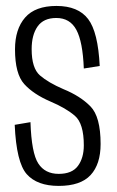

<svg xmlns="http://www.w3.org/2000/svg" viewBox="-20 -622 394 646"><path d="M177.5 3.5Q251 3.5 284.8 -33Q318.5 -69.5 318.5 -137.5Q318.5 -229.5 284.2 -264.2Q250 -299 193.5 -322Q142.5 -344 114.5 -368.2Q86.5 -392.5 86.5 -456.5Q86.5 -504.5 106.5 -533Q126.5 -561.5 169.5 -561.5Q215.5 -561.5 237 -521.5Q258.5 -481.5 262 -391.5L315.5 -400Q310 -514 276.5 -558Q243 -602 170 -602Q98.5 -602 64.5 -563Q30.5 -524 30.5 -456Q30.5 -373.5 61.5 -339.2Q92.5 -305 149.5 -280.5Q201.5 -258.5 231.8 -232.5Q262 -206.5 262 -133Q262 -90.5 242.2 -63.8Q222.5 -37 177.5 -37Q131.5 -37 108.8 -72Q86 -107 82.5 -211L29.5 -202Q35 -75.5 70 -36Q105 3.5 177.5 3.5Z"/></svg>

Font: Anybody Condensed Light
Style: Regular
Weight: 300
Width: 3
Designer: Tyler Finck
Foundry: Etcetera Type Company
Version: Version 1.113;gftools[0.9.25]